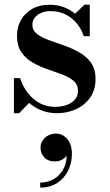

<svg xmlns="http://www.w3.org/2000/svg" viewBox="-20 -490 486 848"><path d="M41.5 10V-145H68.5Q81 -107 103.5 -78.5Q126 -50 156.2 -34Q186.5 -18 222.5 -18Q250.5 -18 273.5 -26Q296.5 -34 310.5 -49.8Q324.5 -65.5 324.5 -88.5Q324.5 -116 305 -132.8Q285.5 -149.5 254.8 -161Q224 -172.5 189.8 -184.2Q155.5 -196 124.8 -213.5Q94 -231 74.5 -259.2Q55 -287.5 55 -333Q55 -369.5 71.8 -400.2Q88.5 -431 121 -450Q153.5 -469 200.5 -469Q234 -469 262 -458.2Q290 -447.5 311.5 -429.5L353.5 -469.5H376.5V-330H350Q341 -359 321.2 -384.2Q301.5 -409.5 271.5 -425.2Q241.5 -441 201.5 -441Q181 -441 163 -433.5Q145 -426 134 -412.5Q123 -399 123 -380.5Q123 -356 143 -340.5Q163 -325 195 -313.2Q227 -301.5 262.5 -289.2Q298 -277 329.8 -259Q361.5 -241 381.8 -213Q402 -185 402 -141.5Q402 -92.5 378 -58.8Q354 -25 315.2 -7.5Q276.5 10 231 10Q195.5 10 164.5 -2Q133.5 -14 108.5 -35.5L64.5 10ZM157.5 338.5V316.5Q192 316.5 219.5 299.8Q247 283 262.2 252Q277.5 221 274 179H281Q281.5 188.5 273.8 198.8Q266 209 252.5 216Q239 223 223 223Q191.5 223 175.2 204.8Q159 186.5 159 161.5Q159 144.5 168.2 130.5Q177.5 116.5 193 108.2Q208.5 100 227 100Q256 100 276.8 123.5Q297.5 147 297.5 190.5Q297.5 230 280.8 263.8Q264 297.5 232.8 318Q201.5 338.5 157.5 338.5Z"/></svg>

Font: Bodoni Moda 9pt SemiBold
Style: Regular
Weight: 600
Designer: Owen Earl
Foundry: indestructible type
Version: Version 2.005